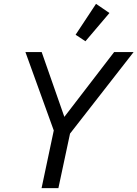

<svg xmlns="http://www.w3.org/2000/svg" viewBox="-20 -972 710 992"><path d="M194.8 0 257.8 -297.9 111.3 -703.1H195.3L312.5 -368.2L569.8 -703.1H670.4L341.8 -281.7L281.7 0ZM421.4 -758.8 370.6 -792.5 476.1 -952.1 545.4 -904.8Z"/></svg>

Font: Schibsted Grotesk
Style: Italic
Weight: 400
Italic angle: -12°
Designer: Bakken & Baeck AS, Henrik Kongsvoll
Foundry: Schibsted ASA
Version: Version 1.100; ttfautohint (v1.8.4.7-5d5b);gftools[0.9.25]